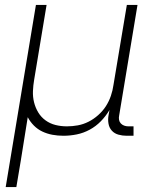

<svg xmlns="http://www.w3.org/2000/svg" viewBox="-20 -540 640 775"><path d="M3 215 125 -520H168L118 -219Q114 -196 113 -172.5Q112 -149 117.5 -127Q123 -105 134.5 -86Q146 -67 164 -54Q182 -41 204 -35.5Q226 -30 250 -30Q272 -30 294 -34Q316 -38 337 -48.5Q358 -59 376.5 -75.5Q395 -92 407.5 -111.5Q420 -131 427.5 -153Q435 -175 438 -197L492 -520H535L461 -74Q459 -65 460.5 -56.5Q462 -48 467.5 -42Q473 -36 481 -33Q489 -30 498 -30H519V8H491Q474 8 458 3.5Q442 -1 431.5 -12.5Q421 -24 418 -40.5Q415 -57 418 -74L422 -96Q407 -71 387 -50.5Q367 -30 342 -16.5Q317 -3 290 2.5Q263 8 236 8Q213 8 191.5 4Q170 0 151 -9Q132 -18 117 -33Q102 -48 92 -67Q85 -23 78 20.5Q71 64 64 108L46 215Z"/></svg>

Font: Iosevka Extralight Extended
Style: Italic
Weight: 200
Width: 7
Italic angle: -9°
Monospace: yes
Designer: Belleve Invis
Foundry: Belleve Invis
Version: Version 32.5.0; ttfautohint (v1.8.4)